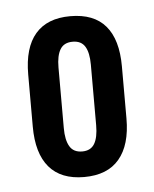

<svg xmlns="http://www.w3.org/2000/svg" viewBox="-36 -678 315 393"><g transform="rotate(-5 122.0 -481.0)"><path d="M122 -315Q74.5 -315 50.2 -343.5Q26 -372 26 -427V-534Q26 -589 50.2 -617.2Q74.5 -645.5 122 -645.5Q170.5 -645.5 194.5 -617.2Q218.5 -589 218.5 -534V-427Q218.5 -372.5 194.2 -343.8Q170 -315 122 -315ZM122.5 -367.5Q140 -367.5 147.8 -380.5Q155.5 -393.5 155.5 -418.5V-543Q155.5 -567.5 147.8 -580.2Q140 -593 122.5 -593Q104.5 -593 96.8 -580.2Q89 -567.5 89 -543V-418.5Q89 -394 96.8 -380.8Q104.5 -367.5 122.5 -367.5Z"/></g></svg>

Font: Anek Latin Condensed Medium
Style: Regular
Weight: 500
Width: 3
Designer: Yesha Goshar
Foundry: Ek Type
Version: Version 1.003